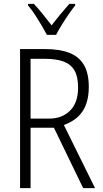

<svg xmlns="http://www.w3.org/2000/svg" viewBox="-20 -966 527 986"><path d="M211 -714Q287 -714 336.5 -694.5Q386 -675 411 -632.5Q436 -590 436 -519Q436 -471 423 -433Q410 -395 382 -368Q354 -341 308 -324L468 0H407L257 -310H137V0H83V-714ZM211 -664H137V-357H233Q299 -357 340 -398Q381 -439 381 -517Q381 -572 362.5 -604Q344 -636 306.5 -650Q269 -664 211 -664ZM221 -787Q210 -808 194 -835Q178 -862 160.5 -889Q143 -916 124 -938V-946H154Q176 -923 200 -893Q224 -863 245 -836Q268 -866 289 -891.5Q310 -917 336 -946H366V-938Q350 -918 331.5 -891Q313 -864 296 -836.5Q279 -809 268 -787Z"/></svg>

Font: Noto Sans Bengali Condensed Light
Style: Regular
Weight: 300
Width: 3
Designer: Jelle Bosma - Monotype Design Team
Foundry: Monotype Imaging Inc.
Version: Version 2.003